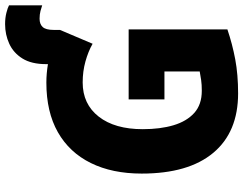

<svg xmlns="http://www.w3.org/2000/svg" viewBox="-118 -804 932 735"><g transform="rotate(-90 347.5 -436.0)"><path d="M623 -882Q647 -882 666.5 -877Q686 -872 695 -867V-740Q687 -743 673.5 -746.5Q660 -750 644 -750Q623 -750 612 -738Q601 -726 601 -696V-672L548 -547Q518 -564 480 -574.5Q442 -585 400 -585Q317 -585 269 -523.5Q221 -462 221 -355Q221 -288 236 -237.5Q251 -187 283 -158Q315 -129 368 -129Q392 -129 409 -131.5Q426 -134 442 -137V-272H335V-409H603V-31Q547 -12 488.5 -1Q430 10 358 10Q210 10 130.5 -85Q51 -180 51 -359Q51 -472 91.5 -554Q132 -636 209.5 -680Q287 -724 399 -724Q434 -724 470 -718V-725Q470 -781 491.5 -815.5Q513 -850 548 -866Q583 -882 623 -882Z"/></g></svg>

Font: Noto Sans SemiCondensed ExtraBold
Style: Regular
Weight: 800
Width: 4
Designer: Monotype Design Team
Foundry: Monotype Imaging Inc.
Version: Version 2.013; ttfautohint (v1.8.4.7-5d5b)